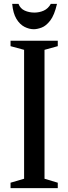

<svg xmlns="http://www.w3.org/2000/svg" viewBox="-20 -972 353 992"><path d="M34.5 0V-28L104.5 -48.5V-714.5L34.5 -733.5V-761.5H278.5V-733.5L210 -714.5V-48.5L278.5 -28V0ZM154.5 -821Q131 -821 106.8 -833.2Q82.5 -845.5 65 -874.2Q47.5 -903 43 -952H75.5Q85 -927.5 107.8 -917.2Q130.5 -907 158 -907Q183.5 -907 206.2 -917.2Q229 -927.5 242.5 -952H274.5Q261 -893.5 239.5 -865.8Q218 -838 195 -829.5Q172 -821 154.5 -821Z"/></svg>

Font: Libre Caslon Condensed Medium
Style: Regular
Weight: 500
Designer: Pablo Impallari, Rodrigo Fuenzalida, Katja Schimmel, Ertekin Erdin
Foundry: Pablo Impallari, Rodrigo Fuenzalida
Version: Version 2.000; ttfautohint (v1.8.4.7-5d5b);gftools[0.9.33]